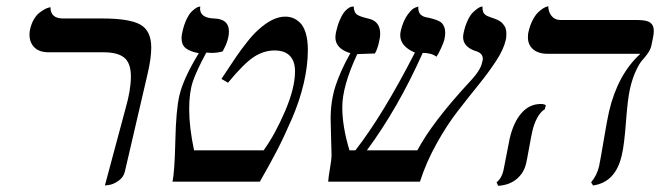

<svg xmlns="http://www.w3.org/2000/svg" viewBox="-20 -580 2107 613"><path d="M314.9 12.2 380.9 -233.9Q397.9 -292.5 397.9 -335.9Q397.9 -377.9 377.2 -395.5Q356.4 -413.1 310.1 -413.1H134.8Q105.5 -413.1 89.8 -428.7Q74.2 -444.3 74.2 -469.2Q74.2 -480 76.2 -486.8Q80.1 -504.4 88.1 -518.1Q96.2 -531.7 105.2 -538.8Q114.3 -545.9 122.3 -550.3Q130.4 -554.7 135.7 -555.7L141.1 -557.1Q141.1 -521 181.2 -521H307.1Q393.1 -521 428 -501.5Q462.9 -481.9 462.9 -428.2Q462.9 -394 451.2 -344.2L378.9 -33.2Q375 -14.6 358.9 -3.2Q342.8 8.3 329.1 10.3Z M614.7 -410.2Q587.4 -415 573.5 -425.8Q559.6 -436.5 559.6 -459Q559.6 -467.3 563 -481Q567.9 -502.4 575.7 -518.6Q583.5 -534.7 590.8 -542Q598.1 -549.3 604.7 -553.7Q611.3 -558.1 615.7 -558.6L619.6 -559.1Q619.6 -558.1 619.1 -556.2Q618.7 -554.2 618.7 -553.2Q618.7 -522.5 663.6 -521Q710.9 -519.5 710.9 -480Q710.9 -451.2 690.9 -416Q674.8 -411.1 655.8 -411.1Q653.3 -411.1 647.5 -411.6Q641.6 -412.1 638.7 -412.1Q607.4 -354.5 595.7 -319.6Q584 -284.7 584 -231.9Q584 -173.3 599.6 -100.1H821.8Q858.9 -151.9 890.4 -225.6Q921.9 -299.3 921.9 -352.1Q921.9 -384.8 905.3 -401.9Q888.7 -418.9 856.9 -418.9Q821.8 -418.9 789.8 -397.7Q757.8 -376.5 708 -315.9L687 -328.1Q718.3 -375.5 733.2 -397.5Q748 -419.4 768.1 -444.8Q788.1 -470.2 803.7 -483.9Q850.1 -526.9 890.6 -526.9Q903.8 -526.9 915.3 -522.5Q926.8 -518.1 938 -507.3Q949.2 -496.6 956.1 -474.4Q962.9 -452.1 962.9 -420.9Q962.9 -370.1 949.7 -313.7Q936.5 -257.3 911.6 -200Q886.7 -142.6 863.8 -98.4Q840.8 -54.2 809.6 0H530.8Q537.6 -32.2 539.8 -130.6Q542 -229 552.7 -274.9Q565.4 -329.6 614.7 -410.2Z M1594.7 -452.1Q1587.9 -421.9 1563.5 -384.8Q1539.1 -347.7 1506.8 -307.9Q1474.6 -268.1 1440.4 -223.9Q1406.2 -179.7 1373.3 -120.4Q1340.3 -61 1320.8 0H1027.8Q1028.8 -15.6 1033.7 -43.7Q1038.6 -71.8 1038.6 -84Q1038.6 -94.2 1037.1 -138.2Q1035.6 -182.1 1035.6 -200.2Q1035.6 -256.8 1051 -304.9Q1066.4 -353 1098.6 -410.2Q1050.8 -424.8 1050.8 -460.9Q1050.8 -465.3 1052.7 -477.1Q1057.6 -499 1064.5 -515.1Q1071.3 -531.2 1077.4 -539.3Q1083.5 -547.4 1090.1 -552.2Q1096.7 -557.1 1100.3 -558.1Q1104 -559.1 1107.4 -559.1H1109.4Q1109.9 -541 1119.1 -533.9Q1128.4 -526.9 1158.7 -520Q1193.8 -511.2 1193.8 -472.2Q1193.8 -459 1188.5 -439Q1183.1 -418.9 1176.8 -409.2Q1162.1 -409.2 1145.3 -408.2Q1128.4 -407.2 1120.6 -407.2Q1072.8 -305.2 1072.8 -237.8Q1072.8 -175.8 1095.7 -100.1H1114.7Q1202.6 -212.9 1304.7 -412.1Q1257.8 -432.1 1257.8 -467.8Q1257.8 -473.1 1259.8 -482.9Q1267.6 -514.2 1281.5 -533.2Q1295.4 -552.2 1305.7 -555.7L1315.4 -559.1Q1314.9 -549.3 1317.4 -542.5Q1319.8 -535.6 1324.7 -532Q1329.6 -528.3 1333.5 -526.9Q1337.4 -525.4 1343.8 -523.9Q1348.6 -523.9 1350.6 -522.9Q1378.4 -516.1 1387.7 -508.8Q1401.4 -497.1 1401.4 -475.1Q1401.4 -465.3 1398.4 -452.1Q1395.5 -441.9 1387.5 -424.6Q1379.4 -407.2 1373.5 -398.9Q1357.9 -411.1 1329.6 -411.1Q1251 -234.9 1151.4 -100.1H1312.5Q1359.9 -189.5 1479.5 -318.8Q1515.1 -356 1519.5 -381.8Q1521.5 -387.7 1521.5 -392.1Q1521.5 -411.1 1497.1 -417.5Q1496.6 -417.5 1496.3 -417.7Q1496.1 -418 1495.6 -418Q1458.5 -431.6 1458.5 -461.9Q1458.5 -466.3 1460.4 -476.1Q1465.3 -498.5 1473.4 -515.4Q1481.4 -532.2 1489.5 -540Q1497.6 -547.9 1504.6 -552.7Q1511.7 -557.6 1516.1 -558.6L1520.5 -559.1V-554.2Q1520.5 -549.8 1521.5 -546.4Q1522.5 -543 1523.2 -540.5Q1523.9 -538.1 1526.6 -535.6Q1529.3 -533.2 1530.5 -532Q1531.7 -530.8 1535.6 -529.1Q1539.6 -527.3 1540.8 -526.9Q1542 -526.4 1546.6 -524.7Q1551.3 -522.9 1551.8 -522.9Q1552.7 -522.5 1557.9 -520.8Q1563 -519 1566.2 -517.6Q1569.3 -516.1 1574.5 -513.2Q1579.6 -510.3 1583 -506.8Q1586.4 -503.4 1589.8 -498.5Q1593.3 -493.7 1595 -486.8Q1596.7 -480 1596.7 -472.2Q1596.7 -459 1594.7 -452.1Z M1991.2 -295.9Q1983.9 -263.2 1978.5 -190.4Q1973.1 -117.7 1965.3 -85Q1945.8 2 1873.5 12.2L1867.2 2Q1885.3 -19 1892.6 -48.8Q1896.5 -66.9 1907.7 -133.5Q1918.9 -200.2 1924.3 -223.1Q1951.7 -341.3 2024.4 -408.2H1729.5Q1698.7 -408.2 1682.1 -422.6Q1665.5 -437 1665.5 -460.9Q1665.5 -473.1 1667.5 -479Q1672.4 -500 1680.7 -515.9Q1689 -531.7 1697.3 -539.8Q1705.6 -547.9 1713.1 -552.7Q1720.7 -557.6 1725.6 -558.6L1730.5 -560.1Q1730.5 -542 1741 -529.1Q1751.5 -516.1 1769.5 -516.1H2015.6Q2044.4 -516.1 2055.9 -507.8Q2067.4 -499.5 2067.4 -481.9Q2067.4 -471.2 2064.5 -458L2059.6 -434.1Q2056.6 -421.4 2048.1 -409.4Q2039.6 -397.5 2030.5 -387.7Q2021.5 -377.9 2010.3 -354Q1999 -330.1 1991.2 -295.9ZM1679.2 -159.2Q1676.8 -149.4 1669.4 -108.4Q1662.1 -67.4 1659.7 -58.1Q1652.8 -27.8 1629.4 -8.3Q1606 11.2 1570.3 13.2L1565.4 2Q1583 -11.7 1588.4 -41Q1590.3 -51.3 1598.1 -90.8Q1606 -130.4 1607.4 -138.2Q1619.6 -189.9 1645 -219Q1670.4 -248 1706.5 -248Q1717.3 -248 1722.7 -244.1L1719.2 -231Q1706.1 -223.6 1695.3 -203.9Q1684.6 -184.1 1679.2 -159.2Z"/></svg>

Font: Common Serif Medium
Style: Italic
Weight: 500
Italic angle: -12°
Designer: Philipp H. Poll, Khaled Hosny
Foundry: Stefan Peev, Context Ltd.
Version: Version 1.026